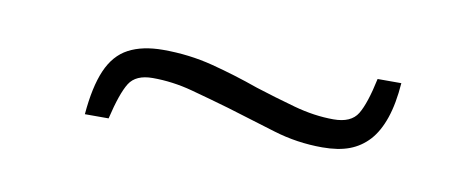

<svg xmlns="http://www.w3.org/2000/svg" viewBox="-29 -426 591 247"><g transform="rotate(10 267.0 -302.0)"><path d="M87 -247Q90 -283 99.5 -305Q109 -327 127 -336.5Q145 -346 172 -346Q206 -346 237 -338Q268 -330 299 -319Q324 -311 351 -303.5Q378 -296 403 -296Q426 -296 434.5 -310Q443 -324 450 -357H481Q479 -330 472.5 -311Q466 -292 455.5 -280.5Q445 -269 430.5 -263.5Q416 -258 395 -258Q362 -258 331 -267.5Q300 -277 267 -287Q243 -294 217 -301Q191 -308 165 -308Q143 -308 134.5 -294.5Q126 -281 118 -247Z"/></g></svg>

Font: Saira Expanded ExtraLight
Style: Italic
Weight: 250
Width: 7
Italic angle: -12°
Designer: Hector Gatti with collaboration of the Omnibus-Type team
Foundry: Omnibus-Type
Version: Version 1.101